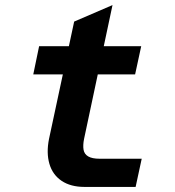

<svg xmlns="http://www.w3.org/2000/svg" viewBox="-20 -736 690 756"><path d="M313 0Q258 0 222.5 -24Q187 -48 174.5 -91Q162 -134 173 -189L272 -651L423 -716L311 -189Q306 -164 309 -146.5Q312 -129 327.5 -120Q343 -111 372 -111H538L514 0ZM111 -443 134 -554H536L512 -443Z"/></svg>

Font: Azeret Mono Thin SemiBold
Style: Italic
Weight: 600
Italic angle: -12°
Version: Version 1.002